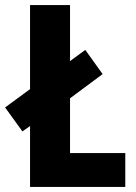

<svg xmlns="http://www.w3.org/2000/svg" viewBox="-36 -734 534 754"><path d="M82 0V-239L52 -218L-16 -312L82 -384V-714H239V-494L299 -538L367 -443L239 -348V-133H456V0Z"/></svg>

Font: Noto Sans Tamil Condensed ExtraBold
Style: Regular
Weight: 800
Width: 3
Designer: Jelle Bosma - Monotype Design Team
Foundry: Monotype Imaging Inc.
Version: Version 2.004; ttfautohint (v1.8.4.7-5d5b)